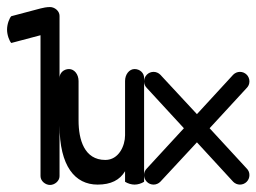

<svg xmlns="http://www.w3.org/2000/svg" viewBox="-20 -364 728 545"><path d="M0 -280C0 -264 7 -247 12 -242L95 -264V136C95 150 109 161 122 161C135 161 149 150 149 136V-319C149 -333 135 -344 122 -344C113 -344 102 -342 95 -340L12 -318C7 -313 0 -296 0 -280Z M149 -8C149 108 193 160 257 160C295 160 320 147 335 122V152C343 157 353 160 362 160C371 160 381 157 389 152V-143C389 -157 377 -168 362 -168C347 -168 335 -153 335 -134V20C335 50 317 90 279 90C219 90 203 32 203 -22V-134C203 -153 191 -168 176 -168C161 -168 149 -157 149 -143Z M389 133C389 148 401 160 416 160C423 160 430 157 435 152L539 40L642 152C647 157 654 160 661 160C676 160 688 148 688 133C688 125 685 119 680 114L575 0L680 -114C685 -119 688 -125 688 -133C688 -148 676 -160 661 -160C654 -160 647 -157 642 -152L539 -40L435 -152C430 -157 423 -160 416 -160C401 -160 389 -148 389 -133C389 -125 392 -119 397 -114L502 0L397 114C392 119 389 125 389 133Z"/></svg>

Font: Ekmelos
Style: Regular
Weight: 500
Designer: Thomas Richter (thomas-richter@aon.at)
Version: Version 2.58